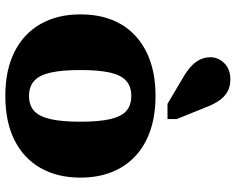

<svg xmlns="http://www.w3.org/2000/svg" viewBox="-102 -771 885 721"><g transform="rotate(90 340.5 -410.5)"><path d="M647 -270Q647 -184 611 -120.5Q575 -57 506.5 -22.5Q438 12 340 12Q243 12 174.5 -22.5Q106 -57 70 -120.5Q34 -184 34 -270Q34 -335 54 -387Q74 -439 114 -476Q154 -513 210.5 -532.5Q267 -552 340 -552Q413 -552 470 -532.5Q527 -513 566.5 -476Q606 -439 626.5 -387Q647 -335 647 -270ZM243 -270Q243 -201 252.5 -158.5Q262 -116 283.5 -96.5Q305 -77 340 -77Q376 -77 397 -96.5Q418 -116 427.5 -158.5Q437 -201 437 -270Q437 -339 427.5 -381Q418 -423 397 -442Q376 -461 340 -461Q305 -461 283.5 -442Q262 -423 252.5 -381Q243 -339 243 -270ZM383 -741 427 -632V-597H370L272 -655Q249 -668 231.5 -683.5Q214 -699 204.5 -717.5Q195 -736 195 -758Q195 -788 217.5 -810.5Q240 -833 278 -833Q306 -833 325.5 -821.5Q345 -810 359 -789Q373 -768 383 -741Z"/></g></svg>

Font: Roboto Serif 20pt ExtraBold
Style: Regular
Weight: 800
Version: Version 1.008